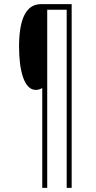

<svg xmlns="http://www.w3.org/2000/svg" viewBox="-20 -780 463 927"><path d="M326 127V-760H178C103 -760 72 -683 72 -554C72 -436 98 -346 152 -346C166 -346 173 -349 184 -355V127H208V-733H302V127Z"/></svg>

Font: Noto Sans Bengali ExtraCondensed Thin
Style: Regular
Weight: 100
Width: 2
Designer: Joana Ranito - Universal Thirst; Jelle Bosma - Monotype Design Team
Foundry: Universal Thirst ehf.
Version: Version 3.000